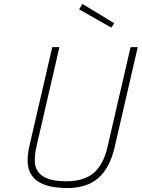

<svg xmlns="http://www.w3.org/2000/svg" viewBox="-20 -937 713 966"><path d="M395 -917 555 -820 540 -798 378 -890ZM155 -130Q155 -25 313 -25Q403 -25 452 -67.5Q501 -110 521 -198L637 -700H673L557 -197Q533 -93 475.5 -42Q418 9 320 9Q119 9 119 -129Q119 -167 129 -207L243 -700H279L165 -207Q155 -165 155 -130Z"/></svg>

Font: Titillium Web ExtraLight
Style: Italic
Weight: 275
Italic angle: -13°
Version: Version 1.002;PS 57.000;hotconv 1.0.70;makeotf.lib2.5.55311